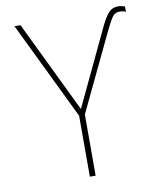

<svg xmlns="http://www.w3.org/2000/svg" viewBox="-82 -785 700 850"><g transform="rotate(-10 268.5 -360.5)"><path d="M253 0V-274L40 -714H67L266 -302L428 -644Q447 -684 463.5 -702.5Q480 -721 506 -721Q515 -721 523 -719Q531 -717 537 -715V-691Q531 -694 524 -695.5Q517 -697 509 -697Q489 -697 477.5 -681.5Q466 -666 449 -631L279 -275V0Z"/></g></svg>

Font: Noto Sans Mono Condensed Thin
Style: Regular
Weight: 100
Width: 3
Designer: Monotype Design Team
Foundry: Monotype Imaging Inc.
Version: Version 2.014; ttfautohint (v1.8.4.7-5d5b)